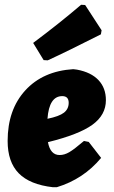

<svg xmlns="http://www.w3.org/2000/svg" viewBox="-20 -774 476 805"><path d="M320 -754 337 -753 406 -647 403 -630Q261 -558 180 -521L163 -522L119 -594Q230 -677 320 -754ZM404 -112Q330 -23 218 11H202Q105 0 58.5 -47.5Q12 -95 12 -183Q12 -314 86 -395Q160 -476 287 -484L303 -482Q362 -471 393 -438Q424 -405 424 -354Q424 -292 367.5 -251Q311 -210 181 -178Q191 -124 230 -124Q250 -124 270.5 -136Q291 -148 332 -183L352 -179ZM241 -371Q186 -371 179 -276Q228 -286 248 -301.5Q268 -317 268 -343Q268 -371 241 -371Z"/></svg>

Font: Alegreya Sans Black
Style: Italic
Weight: 900
Italic angle: -7°
Designer: Juan Pablo del Peral
Foundry: Huerta Tipografica
Version: Version 2.007